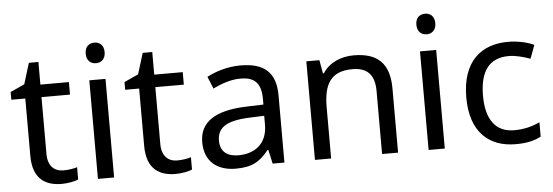

<svg xmlns="http://www.w3.org/2000/svg" viewBox="-49 -883 2994 1040"><g transform="rotate(-5 1448.5 -363.5)"><path d="M264 -62C215 -62 180 -93 180 -158V-468H335V-536H180V-659H128L93 -545L16 -510V-468H92V-156C92 -26 165 10 249 10C281 10 320 3 339 -6V-73C322 -67 290 -62 264 -62Z M491 -737C462 -737 439 -720 439 -681C439 -643 462 -625 491 -625C518 -625 542 -643 542 -681C542 -720 518 -737 491 -737ZM534 -536H446V0H534Z M883 -62C834 -62 799 -93 799 -158V-468H954V-536H799V-659H747L712 -545L635 -510V-468H711V-156C711 -26 784 10 868 10C900 10 939 3 958 -6V-73C941 -67 909 -62 883 -62Z M1268 -545C1198 -545 1132 -524 1085 -499L1112 -433C1156 -454 1207 -474 1263 -474C1333 -474 1374 -444 1374 -355V-323L1283 -320C1108 -315 1026 -256 1026 -149C1026 -40 1098 10 1195 10C1285 10 1328 -17 1375 -76H1379L1396 0H1460V-365C1460 -490 1398 -545 1268 -545ZM1294 -259 1373 -262V-214C1373 -110 1305 -61 1215 -61C1157 -61 1117 -88 1117 -148C1117 -216 1160 -254 1294 -259Z M1884 -546C1816 -546 1750 -519 1715 -463H1710L1697 -536H1626V0H1714V-278C1714 -403 1752 -472 1871 -472C1953 -472 1991 -429 1991 -343V0H2078V-349C2078 -487 2012 -546 1884 -546Z M2289 -737C2260 -737 2237 -720 2237 -681C2237 -643 2260 -625 2289 -625C2316 -625 2340 -643 2340 -681C2340 -720 2316 -737 2289 -737ZM2332 -536H2244V0H2332Z M2717 10C2778 10 2819 0 2855 -19V-97C2818 -80 2774 -66 2716 -66C2615 -66 2563 -137 2563 -266C2563 -400 2614 -469 2721 -469C2758 -469 2805 -456 2837 -444L2864 -517C2832 -533 2777 -546 2723 -546C2579 -546 2472 -463 2472 -265C2472 -75 2574 10 2717 10Z"/></g></svg>

Font: Noto Sans Newa
Style: Regular
Weight: 400
Designer: Monotype Design Team
Foundry: Monotype Imaging Inc.
Version: Version 2.007